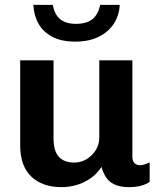

<svg xmlns="http://www.w3.org/2000/svg" viewBox="-20 -759 664 789"><path d="M233 10Q154 10 108.5 -33.5Q63 -77 63 -161V-511H200V-191Q200 -139 221.5 -115Q243 -91 285 -91Q313 -91 336 -105Q359 -119 373.5 -142Q388 -165 388 -193V-511H524V-115Q524 -96 533.5 -88Q543 -80 554 -80Q564 -80 574.5 -83.5Q585 -87 595 -92V-12Q582 -2 560.5 4Q539 10 509 10Q474 10 450.5 -1Q427 -12 415 -31.5Q403 -51 397 -73Q372 -34 328 -12Q284 10 233 10ZM289 -588Q232 -588 194.5 -608Q157 -628 138 -662Q119 -696 117 -739H197Q204 -699 227.5 -680Q251 -661 292 -661Q336 -661 359.5 -680Q383 -699 392 -739H472Q470 -696 448 -662Q426 -628 386 -608Q346 -588 289 -588Z"/></svg>

Font: Chivo Medium SemiBold
Style: Regular
Weight: 600
Version: Version 2.002